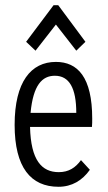

<svg xmlns="http://www.w3.org/2000/svg" viewBox="-20 -705 415 735"><path d="M116 -511 194 -611 272 -511 307 -545 203 -685H185L80 -545ZM204 10C255 10 295 -14 324 -55L290 -92C269 -63 243 -46 205 -46C140 -46 98 -91 95 -219H332C333 -230 333 -239 333 -251C333 -410 277 -468 194 -468C99 -468 36 -392 36 -227C36 -64 98 10 204 10ZM97 -273C107 -379 141 -415 190 -415C245 -415 272 -368 272 -273Z"/></svg>

Font: Inconsolata Condensed
Style: Regular
Weight: 400
Width: 3
Monospace: yes
Designer: Raph Levien, Cyreal, Brenton Simpson
Foundry: Raph Levien, Cyreal, Google
Version: Version 3.100